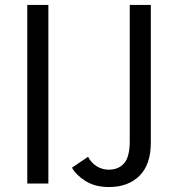

<svg xmlns="http://www.w3.org/2000/svg" viewBox="-20 -740 713 774"><path d="M175 -720V0H90V-720ZM503 -720H588V-165Q588 -77 542.5 -31.5Q497 14 419 14Q364 14 326 -9.5Q288 -33 270 -64L335 -108Q347 -84 369.5 -70Q392 -56 418 -56Q458 -56 480.5 -82Q503 -108 503 -170Z"/></svg>

Font: Carrois Gothic
Style: Regular
Weight: 400
Designer: Ralph du Carrois
Foundry: Ralph du Carrois
Version: Version 1.002